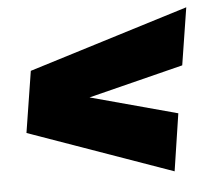

<svg xmlns="http://www.w3.org/2000/svg" viewBox="-42 -600 617 571"><g transform="rotate(-5 267.0 -314.5)"><path d="M457 -73 28 -225 57 -408 534 -556 507 -385 224 -314 483 -244Z"/></g></svg>

Font: Georama Black
Style: Italic
Weight: 900
Italic angle: -9°
Designer: Jean-Baptiste Levee
Foundry: Production Type
Version: Version 1.000